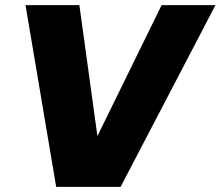

<svg xmlns="http://www.w3.org/2000/svg" viewBox="-20 -725 856 745"><path d="M198 0H448L816 -705H607L358 -197L288 -705H79Z"/></svg>

Font: SVN-Poppins ExtraBold
Style: Italic
Weight: 800
Italic angle: -10°
Designer: Ninad Kale (Devanagari), Jonny Pinhorn (Latin)
Foundry: Indian Type Foundry
Version: Version 3.002 2017